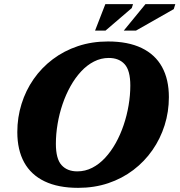

<svg xmlns="http://www.w3.org/2000/svg" viewBox="-20 -891 866 926"><path d="M249.5 -197.5Q249.5 -125 276.8 -94.8Q304 -64.5 353 -64.5Q391 -64.5 424.8 -81.8Q458.5 -99 487 -129.8Q515.5 -160.5 538 -200.8Q560.5 -241 576.2 -287.5Q592 -334 600.2 -382.8Q608.5 -431.5 608.5 -478.5Q608.5 -551 581.2 -581.2Q554 -611.5 504.5 -611.5Q467 -611.5 433.2 -594.2Q399.5 -577 371 -546.2Q342.5 -515.5 320 -475.2Q297.5 -435 281.8 -388.8Q266 -342.5 257.8 -293.5Q249.5 -244.5 249.5 -197.5ZM794.5 -422.5Q794.5 -352 774 -287Q753.5 -222 715.2 -167Q677 -112 623 -71Q569 -30 502 -7.5Q435 15 357 15Q260.5 15 195 -16.5Q129.5 -48 96.5 -108Q63.5 -168 63.5 -254Q63.5 -324.5 83.8 -389.5Q104 -454.5 142.2 -509.5Q180.5 -564.5 234.5 -605.2Q288.5 -646 355.8 -668.5Q423 -691 501 -691Q597.5 -691 663 -659.5Q728.5 -628 761.5 -568Q794.5 -508 794.5 -422.5ZM577 -743.5 681.5 -871H825.5L818 -847L636 -743.5ZM438.5 -743.5 488 -871H621.5L615.5 -852L489 -743.5Z"/></svg>

Font: Newsreader 16pt 16pt ExtraBold
Style: Italic
Weight: 800
Italic angle: -17°
Version: Version 1.003